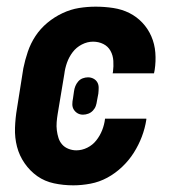

<svg xmlns="http://www.w3.org/2000/svg" viewBox="-20 -548 540 576"><path d="M200 8Q170 8 142 2Q114 -4 92 -19.5Q70 -35 54 -58Q38 -81 31 -108Q24 -135 25 -164.5Q26 -194 31 -223L50 -343Q55 -368 63.5 -393Q72 -418 86.5 -440Q101 -462 122 -479.5Q143 -497 167.5 -508.5Q192 -520 217 -524Q242 -528 267 -528Q294 -528 320 -524Q346 -520 368 -509Q390 -498 407 -480Q424 -462 434 -439Q444 -416 446 -390Q448 -364 444 -338L442 -328H318L319 -333Q321 -349 320 -365.5Q319 -382 311.5 -395.5Q304 -409 290 -416Q276 -423 259 -423Q242 -423 225.5 -414.5Q209 -406 198 -391.5Q187 -377 181 -360Q175 -343 173 -326L153 -206Q151 -194 150 -181.5Q149 -169 150.5 -157Q152 -145 155.5 -134Q159 -123 166.5 -114.5Q174 -106 185.5 -101.5Q197 -97 209 -97Q226 -97 242 -105Q258 -113 269 -127Q280 -141 286.5 -157.5Q293 -174 295 -191V-192H419V-189Q415 -163 405.5 -138Q396 -113 381.5 -90Q367 -67 346.5 -47.5Q326 -28 302 -15Q278 -2 251.5 3Q225 8 200 8ZM229 -204Q220 -204 213 -208Q206 -212 201.5 -219Q197 -226 197 -235Q197 -244 199 -253L202 -274Q203 -282 206 -289.5Q209 -297 214.5 -303.5Q220 -310 228 -313Q236 -316 244 -316Q253 -316 260.5 -312Q268 -308 272 -301Q276 -294 276 -285Q276 -276 275 -267L271 -246Q270 -238 267.5 -230.5Q265 -223 259 -216.5Q253 -210 245 -207Q237 -204 229 -204Z"/></svg>

Font: Iosevka Extrabold Oblique
Style: Regular
Weight: 800
Italic angle: -9°
Monospace: yes
Designer: Belleve Invis
Foundry: Belleve Invis
Version: Version 32.5.0; ttfautohint (v1.8.4)